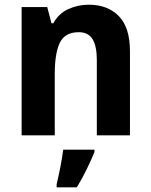

<svg xmlns="http://www.w3.org/2000/svg" viewBox="-20 -576 642 817"><path d="M358 -556Q438 -556 485.5 -507.5Q533 -459 533 -358V0H392V-321Q392 -379 374 -409Q356 -439 315 -439Q257 -439 235 -395Q213 -351 213 -260V0H72V-546H181L199 -477H207Q230 -519 271 -537.5Q312 -556 358 -556ZM382 71Q368 105 349 144Q330 183 307 221H221V208Q228 180 236.5 136.5Q245 93 249 61H382Z"/></svg>

Font: Noto Sans Gujarati UI SemiCondensed
Style: Bold
Weight: 700
Width: 4
Designer: Jelle Bosma - Monotype Design Team, Universal Thirst
Foundry: Monotype Imaging Inc.
Version: Version 2.106; ttfautohint (v1.8.4.7-5d5b)